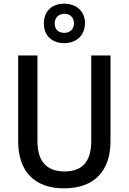

<svg xmlns="http://www.w3.org/2000/svg" viewBox="-20 -1016 702 1046"><path d="M330 -781C396 -781 443 -823 443 -890C443 -955 395 -996 330 -996C263 -996 219 -955 219 -888C219 -822 263 -781 330 -781ZM331 -837C296 -837 278 -857 278 -889C278 -920 300 -941 331 -941C362 -941 383 -920 383 -889C383 -857 361 -837 331 -837ZM582 -247V-714H477V-248C477 -141 433 -82 332 -82C234 -82 184 -137 184 -247V-714H79V-247C79 -84 166 10 329 10C499 10 582 -90 582 -247Z"/></svg>

Font: Noto Sans Lao SemiCondensed Medium
Style: Regular
Weight: 500
Width: 4
Designer: Monotype Design Team
Foundry: Monotype Imaging Inc.
Version: Version 2.003